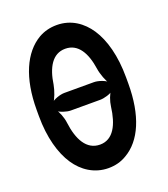

<svg xmlns="http://www.w3.org/2000/svg" viewBox="-134 -817 807 922"><g transform="rotate(-20 269.0 -355.5)"><path d="M490 -339V-371C490 -481 466 -568 427 -627C391 -681 336 -721 262 -721C228 -721 197 -713 169 -697C84 -647 33 -534 33 -371V-339C33 -230 58 -142 97 -84C133 -30 190 10 263 10C297 10 328 2 356 -15C441 -64 490 -176 490 -339ZM186 -312H337C357 -312 393 -322 405 -335L402 -338C390 -326 377 -290 374 -264C363 -176 331 -110 263 -110C194 -110 160 -175 149 -263C146 -290 132 -326 120 -338L119 -335C131 -323 166 -312 186 -312ZM337 -402H186C164 -402 129 -390 116 -376L118 -373C131 -387 146 -429 151 -457C163 -540 196 -600 262 -600C328 -600 361 -540 373 -458C377 -429 393 -387 405 -373L407 -376C394 -390 359 -402 337 -402Z"/></g></svg>

Font: Asimov
Style: EdgeExtreme
Weight: 500
Designer: Google
Version: Version 2.000980: 2014